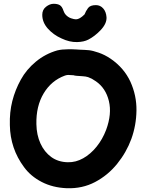

<svg xmlns="http://www.w3.org/2000/svg" viewBox="-20 -984 772 1013"><path d="M332 9Q414 12 481.5 -23.5Q549 -59 598 -119.5Q647 -180 673 -251Q699 -323 700 -401.5Q701 -480 668 -553Q634 -626 564 -674Q533 -695 501 -706Q469 -717 450 -719Q430 -721 398 -722Q390 -722 383 -723Q376 -724 360 -724H339Q307 -724 282 -718Q219 -700 169 -658.5Q119 -617 90 -564Q60 -510 45 -451Q30 -392 32 -324Q34 -200 107 -102Q142 -54 200 -24Q258 6 332 9ZM338 -128Q287 -129 250.5 -155.5Q214 -182 193.5 -227Q173 -272 172 -329Q170 -424 210.5 -491.5Q251 -559 322 -585Q336 -590 349 -588Q363 -588 368 -587Q373 -585 384 -584Q395 -583 414 -582Q433 -581 445 -577Q456 -573 464.5 -568.5Q473 -564 486 -555Q538 -519 554.5 -451Q571 -383 540 -299Q521 -249 489.5 -210Q458 -171 419 -149Q380 -127 338 -128ZM387 -762Q423 -763 446 -775Q479 -792 509 -823Q544 -859 542 -893Q540 -922 524.5 -939.5Q509 -957 486 -957Q456 -957 444.5 -941.5Q433 -926 426 -908Q400 -882 381 -882Q371 -882 355 -887.5Q339 -893 327 -906Q320 -913 315 -927Q308 -949 296 -956.5Q284 -964 263 -964Q243 -964 223 -948.5Q203 -933 203 -906Q203 -866 232.5 -833Q262 -800 305 -781Q347 -761 387 -762Z"/></svg>

Font: Balsamiq Sans
Style: Bold
Weight: 700
Designer: Michael Angeles
Foundry: Balsamiq SRL
Version: Version 1.020; ttfautohint (v1.8.4.7-5d5b);gftools[0.9.26]